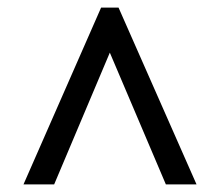

<svg xmlns="http://www.w3.org/2000/svg" viewBox="-20 -734 556 507"><path d="M42 -247H123L270 -595L418 -247H499L293 -714H247Z"/></svg>

Font: Noto Serif SemiCondensed Black
Style: Italic
Weight: 900
Width: 4
Italic angle: -12°
Designer: Monotype Design Team
Foundry: Monotype Imaging Inc.
Version: Version 2.014